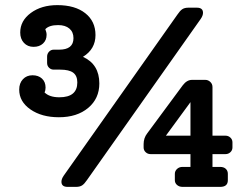

<svg xmlns="http://www.w3.org/2000/svg" viewBox="-20 -730 974 750"><path d="M368 -404Q368 -345 324.5 -308.5Q281 -272 210 -272Q143 -272 99 -302.5Q55 -333 55 -380Q55 -405 69.5 -420.5Q84 -436 107 -436Q130 -436 144 -423Q158 -410 158 -388Q158 -377 154 -369Q173 -350 212 -350Q282 -350 282 -408Q282 -434 266 -446Q250 -458 215 -458H190Q179 -458 171.5 -465.5Q164 -473 164 -484V-509Q164 -520 171.5 -528Q179 -536 190 -536H211Q267 -536 267 -581Q267 -605 251 -618.5Q235 -632 207 -632Q172 -632 157 -616Q162 -604 162 -594Q162 -573 148 -560Q134 -547 111 -547Q88 -547 73.5 -562.5Q59 -578 59 -603Q59 -649 100.5 -679.5Q142 -710 204 -710Q273 -710 313 -678.5Q353 -647 353 -593Q353 -538 304 -508Q368 -479 368 -404ZM773 -680Q773 -669 764 -656L320 -27Q310 -12 301 -6Q292 0 277 0H244Q220 0 220 -20Q220 -31 229 -44L673 -673Q683 -688 692 -694Q701 -700 716 -700H749Q773 -700 773 -680ZM861 -200Q872 -200 880 -192.5Q888 -185 888 -174V-154Q888 -143 880 -135.5Q872 -128 861 -128H810V-78H840Q854 -78 862 -70.5Q870 -63 870 -51V-26Q870 0 840 0H693Q680 0 671.5 -7.5Q663 -15 663 -26V-51Q663 -62 671.5 -70Q680 -78 693 -78H724V-128H568Q557 -128 549 -135.5Q541 -143 541 -154V-167Q541 -191 555 -209L694 -397Q710 -418 730 -418H782Q793 -418 801.5 -410Q810 -402 810 -390V-200ZM628 -200H724V-331Z"/></svg>

Font: Solway Medium
Style: Regular
Weight: 500
Designer: Mariya V. Pigoulevskaya
Foundry: The Northern Block Ltd.
Version: Version 1.000;hotconv 1.0.109;makeotfexe 2.5.65596